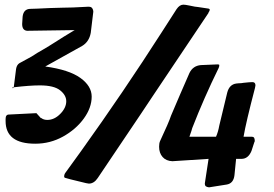

<svg xmlns="http://www.w3.org/2000/svg" viewBox="-20 -765 1176 823"><path d="M361 22 349 20Q261 -1 258 -3Q255 -5 255 -8Q255 -17 260 -24L328 -118Q508 -369 674 -628L737 -726Q750 -745 766 -745Q774 -745 793 -741Q820 -735 828 -735L868 -729Q879 -728 879 -724Q879 -718 873 -710H874L634 -352Q616 -324 475 -115L399 -2Q383 22 361 22ZM131 -149Q4 -149 4 -246V-255Q4 -274 18 -274L136 -280L155 -259H157Q167 -251 183 -251Q213 -251 238.5 -277Q264 -303 264 -331Q264 -357 237.5 -378Q211 -399 151 -399Q108 -399 40 -391Q39 -391 39 -391Q38 -389 38 -389Q37 -387 35 -387Q33 -387 33 -389Q33 -391 39 -391Q41 -402 49 -470Q52 -487 63 -494L116 -523Q140 -539 162 -551Q188 -566 227 -591Q245 -603 300 -636L96 -633Q75 -635 75 -662L77 -694Q81 -726 109 -727L140 -728Q194 -731 247 -732Q286 -732 354 -736H362Q371 -736 375.5 -729.5Q380 -723 380 -715L369 -624Q362 -586 332 -568L174 -480Q276 -466 324.5 -431Q373 -396 373 -351Q373 -303 339 -256.5Q305 -210 250 -179.5Q195 -149 131 -149ZM876 38Q868 37 863 34Q858 31 858 21L874 -84L719 -74Q692 -75 677 -92Q662 -109 662 -136Q662 -151 666 -160Q704 -241 713 -269Q752 -361 792 -452Q807 -483 841 -486L913 -489Q920 -489 920 -486Q920 -479 917 -473Q855 -347 804 -216Q803 -210 792 -179H906Q915 -199 920 -227L954 -368Q963 -403 993 -407L1003 -408Q1014 -408 1024 -410Q1051 -413 1062 -413Q1075 -413 1075 -399L1073 -388Q1034 -239 1024 -179H1057Q1067 -179 1069.5 -174Q1072 -169 1072 -161Q1072 -158 1070 -155L1058 -118Q1044 -84 1015 -84H992Q989 -49 985 -14Q981 21 952 26Z"/></svg>

Font: Bangerz
Style: Regular
Weight: 400
Designer: vernon adams
Foundry: Vernon Adams
Version: Version 2.10;February 7, 2025;FontCreator 13.0.0.2683 64-bit